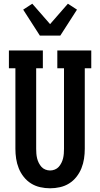

<svg xmlns="http://www.w3.org/2000/svg" viewBox="-20 -1007 540 1035"><path d="M250 8Q223 8 196.5 2Q170 -4 147.5 -18Q125 -32 108 -53.5Q91 -75 81 -100Q71 -125 67 -151.5Q63 -178 63 -205V-639H28V-735H211V-639H175V-205Q175 -192 176 -179Q177 -166 180 -153.5Q183 -141 189 -129Q195 -117 203.5 -107.5Q212 -98 224.5 -93Q237 -88 250 -88Q263 -88 275.5 -93Q288 -98 296.5 -107.5Q305 -117 311 -129Q317 -141 320 -153.5Q323 -166 324 -179Q325 -192 325 -205V-639H289V-735H472V-639H437V-205Q437 -178 433 -151.5Q429 -125 419 -100Q409 -75 392 -53.5Q375 -32 352.5 -18Q330 -4 303.5 2Q277 8 250 8ZM195 -815 105 -955 154 -987 250 -877 346 -987 395 -955 305 -815Z"/></svg>

Font: Iosevka Curly Slab
Style: Bold
Weight: 700
Monospace: yes
Designer: Belleve Invis
Foundry: Belleve Invis
Version: Version 22.1.2; ttfautohint (v1.8.4)